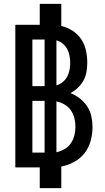

<svg xmlns="http://www.w3.org/2000/svg" viewBox="-20 -863 540 990"><path d="M185 107V0H59V-735H185V-843H296V-729Q327 -722 354 -704.5Q381 -687 398.5 -661Q416 -635 423 -603.5Q430 -572 430 -541Q430 -517 426 -493Q422 -469 410.5 -448Q399 -427 381.5 -410.5Q364 -394 343 -383Q369 -373 391.5 -355.5Q414 -338 429.5 -314.5Q445 -291 451 -263.5Q457 -236 457 -207Q457 -172 447.5 -137Q438 -102 416.5 -74Q395 -46 363 -28.5Q331 -11 296 -4V107ZM147 -419H210V-659H147ZM271 -423Q289 -428 303.5 -440Q318 -452 326.5 -468Q335 -484 338.5 -502.5Q342 -521 342 -539Q342 -557 338.5 -575.5Q335 -594 326.5 -610Q318 -626 303.5 -638Q289 -650 271 -655ZM147 -76H210V-343H147ZM271 -78Q293 -83 313 -94.5Q333 -106 345.5 -124.5Q358 -143 363.5 -165Q369 -187 369 -209Q369 -232 363.5 -254Q358 -276 345.5 -294Q333 -312 313 -324Q293 -336 271 -340Z"/></svg>

Font: Iosevka SS08 Regular
Style: Bold
Weight: 700
Monospace: yes
Designer: Belleve Invis
Foundry: Belleve Invis
Version: Version 16.3.4; ttfautohint (v1.8.4)